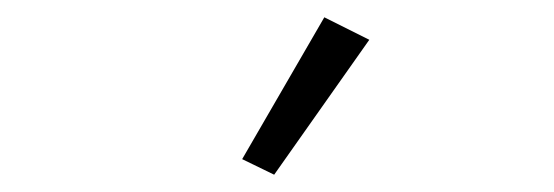

<svg xmlns="http://www.w3.org/2000/svg" viewBox="-20 -788 640 222"><path d="M297 -586 260 -604 355 -768 407 -742Z"/></svg>

Font: IBM Plex Sans Hebrew Light
Style: Regular
Weight: 300
Designer: Mike Abbink, Paul van der Laan, Pieter van Rosmalen, Yanek Iontef
Foundry: Bold Monday
Version: Version 1.2